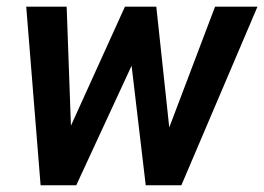

<svg xmlns="http://www.w3.org/2000/svg" viewBox="-20 -548 782 568"><path d="M170.4 -133.3 349.6 -528.3H433.6L383.3 -383.8L205.6 0H133.3ZM177.2 -528.3 191.9 -119.1 177.7 0H100.1L57.6 -528.3ZM468.3 -138.2 616.2 -528.3H741.7L516.6 0H434.1ZM442.4 -528.3 485.8 -123.5 478 0H411.1L364.3 -396L364.7 -528.3Z"/></svg>

Font: Roboto SemiBold
Style: Italic
Weight: 600
Designer: Christian Robertson
Foundry: Google
Version: Version 3.009; 2024